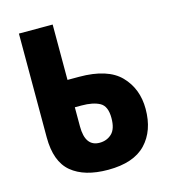

<svg xmlns="http://www.w3.org/2000/svg" viewBox="-109 -801 799 901"><g transform="rotate(-15 291.0 -351.0)"><path d="M306 12Q430 12 489.5 -50.5Q549 -113 549 -219Q549 -317 487 -381Q425 -445 286 -445H230V-714H66V-210Q66 -92 128.5 -40Q191 12 306 12ZM300 -121Q230 -121 230 -219V-312H263Q318 -312 350.5 -294.5Q383 -277 383 -219Q383 -166 359 -143.5Q335 -121 300 -121Z"/></g></svg>

Font: Noto Sans Display SemiCondensed Extra
Style: Regular
Weight: 800
Width: 4
Designer: Monotype Design Team
Foundry: Monotype Imaging Inc.
Version: Version 1.900